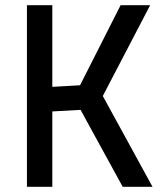

<svg xmlns="http://www.w3.org/2000/svg" viewBox="-20 -714 635 734"><path d="M449 0 288 -294 180 -288V0H83V-694H180V-382L286 -388L441 -694H554L373 -347L563 0Z"/></svg>

Font: TypoPRO Titillium Text
Style: 600 wt
Weight: 600
Designer: Accademia di Belle Arti di Urbino and others
Foundry: Accademia di Belle Arti di Urbino and others.
Version: Version 25.000